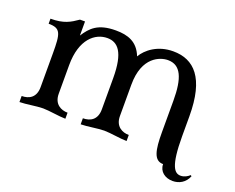

<svg xmlns="http://www.w3.org/2000/svg" viewBox="-96 -631 1097 896"><g transform="rotate(20 452.5 -183.0)"><path d="M495 -255C495 -394 579 -421 617 -421C681 -421 705 -363 705 -252V-95C705 -5 715 43 761 43C761 79 791 102 829 102C861 102 891 86 905 51L900 47C889 57 874 66 856 66C826 66 800 41 800 -110V-209C800 -399 730 -468 626 -468C549 -468 497 -426 475 -388C450 -452 401 -468 341 -468C252 -468 220 -433 191 -388V-458H166C130 -433 101 -415 35 -415V-390C96 -390 101 -366 101 -266V-99C101 -47 68 -30 32 -30V0C63 0 115 -10 146 -10C177 -10 229 0 260 0V-30C228 -30 191 -47 191 -99V-241C191 -371 256 -421 316 -421C368 -421 405 -384 405 -254V-99C405 -47 372 -30 336 -30V0C367 0 419 -10 450 -10C481 -10 533 0 564 0V-30C532 -30 495 -47 495 -99Z"/></g></svg>

Font: Milonga
Style: Regular
Weight: 400
Designer: Pablo Impallari, Brenda Gallo, Rodrigo Fuenzalida
Foundry: Pablo Impallari, Brenda Gallo, Rodrigo Fuenzalida
Version: Version 1.000